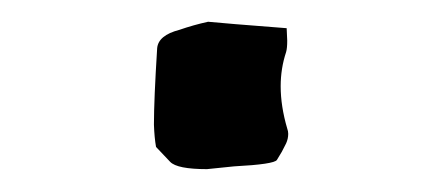

<svg xmlns="http://www.w3.org/2000/svg" viewBox="-20 -564 394 173"><path d="M166.5 -411.6Q139.6 -411.6 133.3 -418.2Q127 -424.8 120.6 -431.6Q119.1 -439.9 118.7 -451.7Q118.7 -474.1 121.6 -520.5Q122.6 -532.2 141.6 -537.1Q154.3 -541.5 167.5 -544.4Q181.2 -543 238.3 -538.6L238.8 -527.3Q238.8 -520.5 237.8 -517.1Q232.9 -502.4 232.9 -486.3Q232.9 -468.3 238.8 -448.2Q239.7 -445.8 239.7 -443.4Q239.7 -439 237.8 -434.8Q235.8 -430.7 233.9 -427.2Q231.9 -423.8 229.5 -419.9Q227.1 -416 190.9 -414.1Z"/></svg>

Font: Kurland
Style: Regular
Weight: 400
Designer: GGBot
Version: 0.22